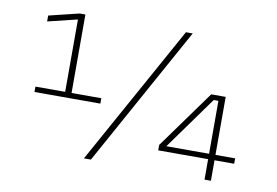

<svg xmlns="http://www.w3.org/2000/svg" viewBox="-75 -823 1364 947"><g transform="rotate(10 607.5 -350.0)"><path d="M99.5 -280V-307H248.5V-669.5L100.5 -633.5V-663L252 -700H280.5V-307H429.5V-280ZM396.5 0 784 -700H818L431.5 0ZM1000.5 0V-102.5H750.5V-129.5L960 -420H1032.5V-129.5H1131V-102.5H1032.5V0ZM786.5 -129.5H1000.5V-394.5H977Z"/></g></svg>

Font: Trispace SemiExpanded Thin
Style: Regular
Weight: 100
Width: 6
Designer: Tyler Finck
Foundry: Etcetera Type Company
Version: Version 1.210; ttfautohint (v1.8.3)